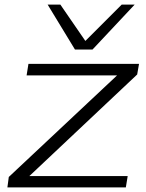

<svg xmlns="http://www.w3.org/2000/svg" viewBox="-20 -810 632 830"><path d="M12 0 18 -45 486 -484H95L103 -534H581L573 -488L107 -49H532L524 0ZM562 -790 380 -596H304L186 -790H241L349 -633L506 -790Z"/></svg>

Font: Georama Expanded Light
Style: Italic
Weight: 300
Width: 7
Italic angle: -9°
Designer: Jean-Baptiste Levee
Foundry: Production Type
Version: Version 1.000